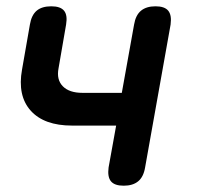

<svg xmlns="http://www.w3.org/2000/svg" viewBox="-20 -580 640 610"><path d="M373 10Q344 10 332.5 -4Q321 -18 325 -48L349 -181H209Q120 -181 77.5 -228.5Q35 -276 50 -359L75 -502Q80 -532 96.5 -546Q113 -560 143 -560Q172 -560 183.5 -546Q195 -532 190 -502L166 -363Q159 -327 179.5 -306Q200 -285 242 -285H367L406 -502Q411 -532 428 -546Q445 -560 474 -560Q503 -560 514.5 -546Q526 -532 522 -502L441 -48Q436 -18 419 -4Q402 10 373 10Z"/></svg>

Font: Maple Mono SemiBold
Style: Italic
Weight: 600
Italic angle: -10°
Monospace: yes
Designer: subframe7536
Version: Version 7.000